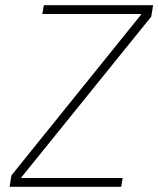

<svg xmlns="http://www.w3.org/2000/svg" viewBox="-20 -720 610 740"><path d="M24 -44 524 -664V-666H143L149 -700H570L563 -656L62 -36V-34H453L447 0H17Z"/></svg>

Font: Chakra Petch ExtraLight
Style: Italic
Weight: 275
Italic angle: -10°
Designer: Katatrad Aksorn Co.,Ltd.
Foundry: Cadson Demak Co.,Ltd.
Version: Version 1.000; ttfautohint (v1.6)